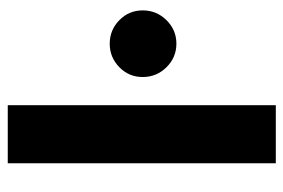

<svg xmlns="http://www.w3.org/2000/svg" viewBox="-142 -614 755 512"><g transform="rotate(-90 236.0 -357.5)"><path d="M57.1 -714.8H211.9V0H57.1ZM287.1 -355Q287.1 -391.6 313.2 -417.2Q339.4 -442.9 376 -442.9Q412.6 -442.9 438.7 -417.2Q464.8 -391.6 464.8 -355Q464.8 -317.9 438.7 -291.5Q412.6 -265.1 376 -265.1Q339.4 -265.1 313.2 -291.5Q287.1 -317.9 287.1 -355Z"/></g></svg>

Font: Human Sans
Style: Bold
Weight: 700
Designer: Tim Radville
Foundry: Continuum
Version: Version 1.000;FEAKit 1.0